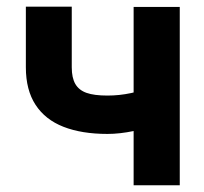

<svg xmlns="http://www.w3.org/2000/svg" viewBox="-20 -551 608 571"><path d="M514.6 0H377.4V-530.3H514.6ZM299.6 -152.7Q223.1 -152.7 168.8 -173.9Q114.6 -195 85.7 -239.3Q56.9 -283.5 56.9 -350.8V-531.1H193.4V-350.8Q193.4 -319.5 204.1 -301.1Q214.8 -282.8 237.4 -274.8Q259.9 -266.8 299.6 -266.8Q335.3 -266.8 369.7 -274.2Q404.1 -281.6 447.7 -296.6V-182.9Q420.4 -170.3 378.3 -161.5Q336.2 -152.7 299.6 -152.7Z"/></svg>

Font: Pretendard JP Variable
Style: Regular
Weight: 400
Designer: Base glyphs from Inter by Rasmus Andersson; Hangul glyphs from Noto Sans CJK(Source Han Sans) by Jang Soo-young and Kang
Foundry: Kil Hyung-jin
Version: Version 1.307;Glyphs 3.2 (3192)